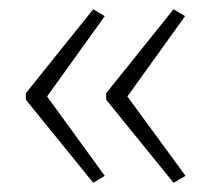

<svg xmlns="http://www.w3.org/2000/svg" viewBox="-20 -484 457 416"><path d="M36 -282V-268L182 -88L207 -103L82 -275L207 -449L182 -464ZM210 -282V-268L356 -88L382 -103L256 -275L381 -449L356 -464Z"/></svg>

Font: Noto Sans Gurmukhi UI Condensed ExtraLight
Style: Regular
Weight: 200
Width: 3
Designer: Jelle Bosma - Monotype Design Team
Foundry: Monotype Imaging Inc.
Version: Version 2.004